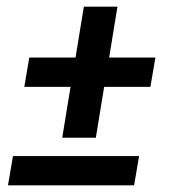

<svg xmlns="http://www.w3.org/2000/svg" viewBox="-20 -557 540 577"><path d="M268 -143H167L192 -296H53L68 -384H207L232 -537H333L308 -384H447L432 -296H293ZM4 0 19 -88H398L383 0Z"/></svg>

Font: Iosevka Curly Semibold Oblique
Style: Regular
Weight: 600
Italic angle: -9°
Monospace: yes
Designer: Belleve Invis
Foundry: Belleve Invis
Version: Version 11.1.0; ttfautohint (v1.8.3)